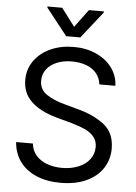

<svg xmlns="http://www.w3.org/2000/svg" viewBox="-61 -966 729 1026"><g transform="rotate(5 303.5 -453.5)"><path d="M307.6 -638.7Q261.7 -638.7 226.6 -624Q191.4 -609.4 171.9 -583Q152.3 -556.6 152.3 -522.5Q152.3 -473.6 192.4 -447.8Q232.4 -421.9 289.1 -407.2L359.4 -387.7Q441.4 -367.2 500.5 -323.2Q559.6 -279.3 559.6 -192.4Q559.6 -134.8 529.3 -87.9Q499 -41 440.9 -14.2Q382.8 12.7 302.7 12.7Q227.5 12.7 171.4 -11.7Q115.2 -36.1 83.5 -80.6Q51.8 -125 47.9 -183.6H137.7Q141.6 -145.5 164.6 -119.6Q187.5 -93.8 223.6 -80.6Q259.8 -67.4 302.7 -67.4Q351.6 -67.4 390.6 -83Q429.7 -98.6 451.7 -127.9Q473.6 -157.2 473.6 -194.3Q473.6 -226.6 455.6 -248.5Q437.5 -270.5 407.7 -284.2Q377.9 -297.9 334 -310.5L247.1 -334Q160.2 -359.4 113.8 -404.3Q67.4 -449.2 67.4 -518.6Q67.4 -577.1 99.6 -622.1Q131.8 -667 187 -691.9Q242.2 -716.8 310.5 -716.8Q377.9 -716.8 431.6 -692.4Q485.4 -668 516.6 -625.5Q547.9 -583 549.8 -529.3H463.9Q460 -563.5 439.5 -588.4Q418.9 -613.3 384.8 -626Q350.6 -638.7 307.6 -638.7ZM302.7 -824.2 374 -919.9H454.1V-914.1L340.8 -770.5H264.6L151.4 -914.1V-919.9H230.5Z"/></g></svg>

Font: Pretendard Std Variable
Style: Regular
Weight: 400
Designer: Base glyphs from Inter by Rasmus Andersson; Hangeul glyphs from Noto Sans CJK(Source Han Sans) by Jang Soo-young and Kan
Foundry: Kil Hyung-jin
Version: Version 1.309;Glyphs 3.2 (3225)